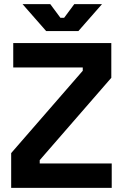

<svg xmlns="http://www.w3.org/2000/svg" viewBox="-20 -908 592 928"><path d="M34 0V-168L380 -566V-582H44V-700H518V-532L172 -134V-118H520V0ZM203 -758 89 -888H223L272 -822H290L339 -888H473L359 -758Z"/></svg>

Font: Space Grotesk Frontify
Style: Bold
Weight: 700
Designer: Florian Karsten
Version: Version 2.000